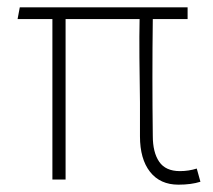

<svg xmlns="http://www.w3.org/2000/svg" viewBox="-20 -490 580 524"><path d="M362 -118Q362 -164 362 -210Q361 -273 360.5 -333.5Q360 -394 361 -438H159V0H123V-438H28L34 -470H492V-438H397Q395 -279 397 -119Q397 -74 414.5 -48.5Q432 -23 471 -23Q495 -23 517 -30L527 6Q502 14 467 14Q417 14 389.5 -21Q362 -56 362 -118Z"/></svg>

Font: Kreadon
Style: Regular
Weight: 400
Designer: kohakuno
Foundry: StudioGnu
Version: Version 1.000;Glyphs 3.1.2 (3151)